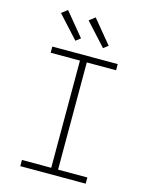

<svg xmlns="http://www.w3.org/2000/svg" viewBox="-140 -1055 879 1140"><g transform="rotate(15 300.0 -484.5)"><path d="M99 0V-38H279V-697H99V-735H501V-697H321V-38H501V0ZM392 -804 267 -941 303 -969 421 -826ZM222 -804 97 -941 133 -969 251 -826Z"/></g></svg>

Font: Iosevka Slab XLtEx
Style: Regular
Weight: 200
Width: 7
Monospace: yes
Designer: Belleve Invis
Foundry: Belleve Invis
Version: Version 11.1.0; ttfautohint (v1.8.3)